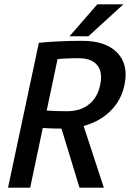

<svg xmlns="http://www.w3.org/2000/svg" viewBox="-20 -864 599 884"><path d="M159 -667Q159 -667 187 -669.5Q215 -672 261 -674Q307 -676 359 -676Q468 -676 520.5 -620.5Q573 -565 553 -473Q539 -403 489 -353.5Q439 -304 365 -284L458 0H346L263 -272Q223 -272 200 -273.5Q177 -275 177 -275L119 0H17ZM342 -596Q298 -596 271.5 -594Q245 -592 245 -592L195 -355Q195 -355 220.5 -353.5Q246 -352 290 -352Q350 -352 389.5 -383.5Q429 -415 441 -472Q454 -531 428 -563.5Q402 -596 342 -596ZM548 -844 387 -697H300L428 -844Z"/></svg>

Font: Epunda Sans Medium
Style: Italic
Weight: 500
Italic angle: -12.0243°
Designer: Simon Atzbach
Foundry: typofactur
Version: Version 2.204; ttfautohint (v1.8.4.7-5d5b)